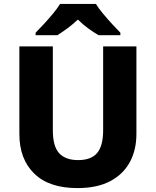

<svg xmlns="http://www.w3.org/2000/svg" viewBox="-20 -951 796 981"><path d="M677 -267Q677 -185 643.5 -123Q610 -61 543.5 -25.5Q477 10 375 10Q231 10 155 -64Q79 -138 79 -266V-714H250V-285Q250 -203 282.5 -168Q315 -133 379 -133Q446 -133 476.5 -169.5Q507 -206 507 -286V-714H677ZM470 -931Q484 -908 507 -880.5Q530 -853 553.5 -827.5Q577 -802 595 -784V-771H484Q458 -786 430.5 -806Q403 -826 378 -851Q351 -826 325.5 -807Q300 -788 273 -771H162V-784Q181 -803 204.5 -828.5Q228 -854 250.5 -881Q273 -908 287 -931Z"/></svg>

Font: Noto Sans Tamil ExtraBold
Style: Regular
Weight: 800
Designer: Jelle Bosma - Monotype Design Team
Foundry: Monotype Imaging Inc.
Version: Version 2.004; ttfautohint (v1.8.4.7-5d5b)